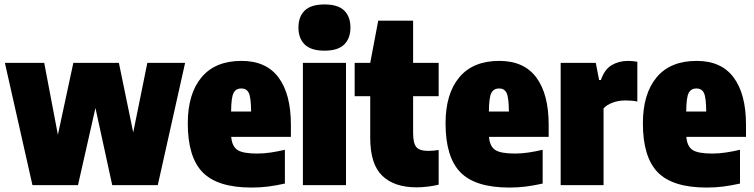

<svg xmlns="http://www.w3.org/2000/svg" viewBox="-20 -833 3392 864"><path d="M126 0 2 -550H179L240.5 -226.5L310 -550H515L579.5 -237L643 -550H813L690 0H485L409.5 -347L331 0Z M1112 11Q959 11 892 -57.5Q825 -126 825 -278Q825 -411 886.8 -485Q948.5 -559 1067 -559Q1178 -559 1233.5 -484.2Q1289 -409.5 1289 -272V-217H1020.5Q1024 -174.5 1048.5 -158.2Q1073 -142 1137 -142Q1168 -142 1199.2 -146.8Q1230.5 -151.5 1262 -159V-7Q1221.5 2 1186.2 6.5Q1151 11 1112 11ZM1066 -435Q1042 -435 1031.2 -415Q1020.5 -395 1020 -331H1110Q1109.5 -395 1099.5 -415Q1089.5 -435 1066 -435Z M1343 0V-550H1537V0ZM1440 -605Q1379.5 -605 1351.2 -632.8Q1323 -660.5 1323 -709Q1323 -758 1351.2 -785.5Q1379.5 -813 1440 -813Q1501 -813 1529 -785.5Q1557 -758 1557 -709Q1557 -660.5 1529 -632.8Q1501 -605 1440 -605Z M1854 10Q1754.5 10 1700.2 -42Q1646 -94 1646 -213V-400H1576V-550H1646L1682 -740H1839V-550H1954V-400H1839V-235Q1839 -188.5 1853.5 -171.2Q1868 -154 1907 -154Q1917.5 -154 1928.8 -155Q1940 -156 1954 -158V-2Q1934 3 1907.2 6.5Q1880.5 10 1854 10Z M2272 11Q2119 11 2052 -57.5Q1985 -126 1985 -278Q1985 -411 2046.8 -485Q2108.5 -559 2227 -559Q2338 -559 2393.5 -484.2Q2449 -409.5 2449 -272V-217H2180.5Q2184 -174.5 2208.5 -158.2Q2233 -142 2297 -142Q2328 -142 2359.2 -146.8Q2390.5 -151.5 2422 -159V-7Q2381.5 2 2346.2 6.5Q2311 11 2272 11ZM2226 -435Q2202 -435 2191.2 -415Q2180.5 -395 2180 -331H2270Q2269.5 -395 2259.5 -415Q2249.5 -435 2226 -435Z M2503 0V-550H2661L2676 -473H2684Q2700.5 -521 2732.8 -540Q2765 -559 2807 -559Q2817.5 -559 2828.8 -557.8Q2840 -556.5 2848 -555V-376Q2835.5 -379 2820.8 -380Q2806 -381 2794 -381Q2763.5 -381 2736.5 -371Q2709.5 -361 2696 -345V0Z M3160 11Q3007 11 2940 -57.5Q2873 -126 2873 -278Q2873 -411 2934.8 -485Q2996.5 -559 3115 -559Q3226 -559 3281.5 -484.2Q3337 -409.5 3337 -272V-217H3068.5Q3072 -174.5 3096.5 -158.2Q3121 -142 3185 -142Q3216 -142 3247.2 -146.8Q3278.5 -151.5 3310 -159V-7Q3269.5 2 3234.2 6.5Q3199 11 3160 11ZM3114 -435Q3090 -435 3079.2 -415Q3068.5 -395 3068 -331H3158Q3157.5 -395 3147.5 -415Q3137.5 -435 3114 -435Z"/></svg>

Font: Encode Sans Condensed Condensed Black
Style: Regular
Weight: 900
Width: 3
Designer: Multiple Designers
Foundry: Impallari Type
Version: Version 3.000; ttfautohint (v1.8.3) -l 8 -r 50 -G 200 -x 14 